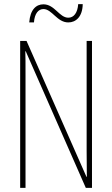

<svg xmlns="http://www.w3.org/2000/svg" viewBox="-20 -913 544 933"><path d="M122 -804H145C148 -849 168 -869 191 -869C233 -869 257 -804 312 -804C349 -804 381 -832 382 -893H360C357 -851 339 -827 312 -827C268 -827 246 -892 191 -892C156 -892 127 -867 122 -804ZM427 0V-714H401V-181C401 -152 402 -99 402 -54H400L109 -714H78V0H104V-548C104 -604 104 -637 103 -664H105L397 0Z"/></svg>

Font: Noto Sans Sinhala ExtraCondensed Thin
Style: Regular
Weight: 100
Width: 2
Designer: Jelle Bosma - Monotype Design Team
Foundry: Monotype Imaging Inc.
Version: Version 2.006